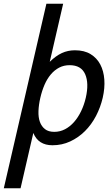

<svg xmlns="http://www.w3.org/2000/svg" viewBox="-26 -770 581 1031"><path d="M255.7 10C289.7 10 321.4 3.2 350.9 -10.5C380.4 -24.2 406.9 -42.7 430.2 -66C453.6 -89.3 473.4 -116.5 489.6 -147.5C505.7 -178.5 517.7 -211 525.6 -245C533.6 -279.7 536.4 -312.3 534.2 -343C531.9 -373.7 524.7 -400.7 512.4 -424C500.1 -447.3 482.7 -465.8 460.2 -479.5C437.7 -493.2 409.8 -500 376.4 -500C351.1 -500 327.6 -495 306 -485C284.3 -475 262.7 -459.3 241.1 -438L313.2 -750H223.2L-5.6 241H84.4L152.9 -56C170.8 -12 205 10 255.7 10ZM348 -420C389.3 -420 417.1 -403.8 431.3 -371.5C445.5 -339.2 446.6 -297 434.6 -245C428.6 -219 420.1 -194.8 409.3 -172.5C398.5 -150.2 385.9 -130.8 371.4 -114.5C357 -98.2 340.9 -85.3 323 -76C305.2 -66.7 286 -62 265.3 -62C244.6 -62 228.1 -66.8 215.7 -76.5C203.2 -86.2 194.1 -99.2 188.2 -115.5C182.3 -131.8 179.7 -151.2 180.6 -173.5C181.4 -195.8 184.7 -219.7 190.6 -245C196.4 -270.3 204 -293.7 213.2 -315C222.5 -336.3 233.7 -354.8 247 -370.5C260.3 -386.2 275.3 -398.3 292 -407C308.6 -415.7 327.3 -420 348 -420Z"/></svg>

Font: Cabin Condensed
Style: Regular
Weight: 400
Italic angle: -13°
Designer: Pablo Impallari
Foundry: Pablo Impallari. www.impallari.com Igino Marini. www.ikern.com
Version: Version 1.006